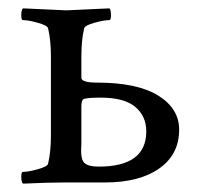

<svg xmlns="http://www.w3.org/2000/svg" viewBox="-20 -439 482 462"><path d="M221.7 -204.1Q187.5 -204.1 180.7 -200.2Q175.8 -197.3 175.8 -182.6V-91.8Q172.9 -52.7 184.6 -45.9Q193.4 -38.1 217.8 -38.1Q332 -38.1 332 -123Q332 -159.2 305.7 -181.6Q279.3 -204.1 221.7 -204.1ZM139.6 -414.1Q142.6 -414.1 243.2 -418.9Q247.1 -415 247.1 -402.8Q247.1 -390.6 243.2 -390.6Q230.5 -390.6 207.5 -384.3Q184.6 -377.9 182.6 -371.1Q175.8 -342.8 175.8 -302.7V-252Q175.8 -240.2 213.9 -240.2Q310.5 -240.2 360.8 -209Q411.1 -177.7 411.1 -127Q411.1 -67.4 363.3 -33.7Q315.4 0 233.4 0H140.6Q95.7 0 35.2 2.9Q31.2 -1 31.2 -13.2Q31.2 -25.4 35.2 -25.4Q47.9 -25.4 70.8 -31.7Q93.8 -38.1 95.7 -44.9Q102.5 -73.2 102.5 -113.3V-302.7Q102.5 -342.8 95.7 -371.1Q93.8 -377.9 70.8 -384.3Q47.9 -390.6 35.2 -390.6Q31.2 -390.6 31.2 -402.8Q31.2 -415 35.2 -418.9Q134.8 -414.1 139.6 -414.1Z"/></svg>

Font: Crimson Text
Style: Roman
Weight: 400
Version: Version 0.13